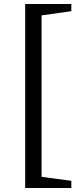

<svg xmlns="http://www.w3.org/2000/svg" viewBox="-20 -749 390 961"><path d="M106 192V-729H337V-693L188 -672V136L337 156V192Z"/></svg>

Font: Piazzolla Medium
Style: Regular
Weight: 500
Designer: Juan Pablo del Peral
Foundry: Huerta Tipografica
Version: Version 1.330